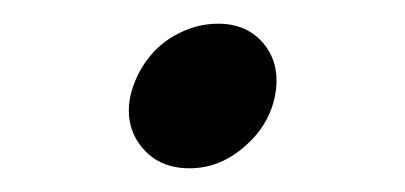

<svg xmlns="http://www.w3.org/2000/svg" viewBox="-20 -126 342 162"><path d="M140 16Q114 16 99.5 -2Q85 -20 90 -45Q94 -62 104.5 -76Q115 -90 131 -98Q147 -106 164 -106Q189 -106 203 -88.5Q217 -71 212 -45Q207 -20 186 -2Q165 16 140 16Z"/></svg>

Font: Wittgenstein
Style: Italic
Weight: 400
Italic angle: -11°
Designer: Jörg Drees
Foundry: Jörg Drees
Version: Version 1.500